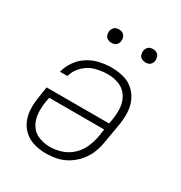

<svg xmlns="http://www.w3.org/2000/svg" viewBox="-172 -847 920 977"><g transform="rotate(30 288.0 -358.5)"><path d="M236 8Q269 8 302 1Q335 -6 365 -25Q395 -44 417.5 -71.5Q440 -99 452 -130.5Q464 -162 469 -195L488 -305Q494 -341 493 -376.5Q492 -412 478.5 -443.5Q465 -475 440 -497.5Q415 -520 381 -529Q347 -538 311 -538Q277 -538 242 -530.5Q207 -523 175.5 -503.5Q144 -484 122.5 -453.5Q101 -423 92 -388H136Q145 -424 174 -452Q203 -480 239.5 -489.5Q276 -499 311 -499Q347 -499 378.5 -486Q410 -473 428 -444.5Q446 -416 448.5 -381.5Q451 -347 445 -311L440 -285H73L64 -225Q58 -190 58.5 -154.5Q59 -119 71.5 -87.5Q84 -56 109 -33.5Q134 -11 167.5 -1.5Q201 8 236 8ZM237 -31Q203 -31 171 -44Q139 -57 122 -86Q105 -115 102.5 -149.5Q100 -184 106 -219L111 -246H434L427 -201Q421 -168 407 -135.5Q393 -103 366 -78Q339 -53 305 -42Q271 -31 237 -31ZM445 -646Q454 -646 462.5 -649Q471 -652 476.5 -659.5Q482 -667 484 -676Q486 -688 482.5 -700Q479 -712 468.5 -718.5Q458 -725 445 -725Q436 -725 427.5 -722Q419 -719 413.5 -711Q408 -703 406 -695Q404 -682 407.5 -670Q411 -658 422 -652Q433 -646 445 -646ZM245 -646Q254 -646 262.5 -649Q271 -652 276.5 -659.5Q282 -667 284 -676Q286 -688 282.5 -700Q279 -712 268.5 -718.5Q258 -725 245 -725Q236 -725 227.5 -722Q219 -719 213.5 -711Q208 -703 206 -695Q204 -682 207.5 -670Q211 -658 222 -652Q233 -646 245 -646Z"/></g></svg>

Font: Iosevka Sparkle XLtObl
Style: Regular
Weight: 200
Italic angle: -9°
Designer: Belleve Invis
Foundry: Belleve Invis
Version: Version 4.5.0; ttfautohint (v1.8.3)